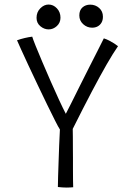

<svg xmlns="http://www.w3.org/2000/svg" viewBox="-20 -821 572 846"><path d="M244 -250.5Q237.5 -260 222.5 -289.8Q207.5 -319.5 187.5 -360.5Q167.5 -401.5 146 -446.8Q124.5 -492 105.2 -533.2Q86 -574.5 72.5 -604.2Q59 -634 55 -643.5Q72 -649.5 89 -653.5Q106 -657.5 122 -659.5Q125 -649 137 -619Q149 -589 166.5 -548Q184 -507 203 -463.5Q222 -420 239.8 -381.8Q257.5 -343.5 270 -319.5Q277.5 -333.5 293.8 -366.2Q310 -399 330.8 -440.5Q351.5 -482 372.8 -524Q394 -566 411.5 -600.2Q429 -634.5 437.5 -652Q450 -648 461.5 -642Q473 -636 482.8 -629.8Q492.5 -623.5 500 -617.5Q479 -587.5 450.2 -537.5Q421.5 -487.5 384.2 -416.8Q347 -346 300.5 -253Q301 -241.5 301 -218Q301 -194.5 301.2 -169Q301.5 -143.5 301.5 -126Q301.5 -104 301.5 -76.2Q301.5 -48.5 301.8 -26Q302 -3.5 302.5 4Q297 4.5 289.2 5Q281.5 5.5 273.5 5.5Q264.5 5.5 254.8 4.8Q245 4 235 3Q235 -14 236 -43.5Q237 -73 238.2 -109.5Q239.5 -146 240.8 -182.8Q242 -219.5 244 -250.5ZM194.5 -691.5Q174.5 -691.5 157.8 -705.5Q141 -719.5 141 -742.5Q141 -767.5 157.5 -784.2Q174 -801 194 -801Q215 -801 230.8 -784.2Q246.5 -767.5 246.5 -743Q246.5 -721 230.5 -706.2Q214.5 -691.5 194.5 -691.5ZM386 -699Q363.5 -699 346.5 -714.5Q329.5 -730 329.5 -753Q329.5 -776 343.2 -788.2Q357 -800.5 377.5 -800.5Q400.5 -800.5 417 -785.8Q433.5 -771 433.5 -747.5Q433.5 -732 427.2 -721.2Q421 -710.5 410.5 -704.8Q400 -699 386 -699Z"/></svg>

Font: Grandstander Thin ExtraLight
Style: Regular
Weight: 250
Version: Version 1.200